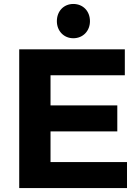

<svg xmlns="http://www.w3.org/2000/svg" viewBox="-20 -949 708 969"><path d="M350 -929C302 -929 267 -893 267 -842C267 -793 302 -756 350 -756C399 -756 434 -793 434 -842C434 -893 399 -929 350 -929ZM77 -700V0H621V-131H235V-286H572V-417H235V-569H610V-700Z"/></svg>

Font: Juman SemiBold
Style: Regular
Weight: 600
Designer: Bandar Raffah (Arabic) Julieta Ulanovsky (Latin)
Foundry: Caramella
Version: Version 5.022;PS 005.022;hotconv 1.0.88;makeotf.lib2.5.64775